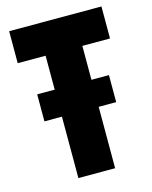

<svg xmlns="http://www.w3.org/2000/svg" viewBox="-109 -786 679 858"><g transform="rotate(-15 230.5 -357.0)"><path d="M146 -284H65V-409H146V-566H17V-714H444V-566H316V-409H397V-284H316V0H146Z"/></g></svg>

Font: Noto Sans UI CondBlack
Style: Regular
Weight: 900
Width: 3
Designer: Monotype Design Team
Foundry: Monotype Imaging Inc.
Version: Version 1.001